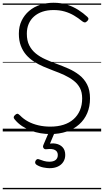

<svg xmlns="http://www.w3.org/2000/svg" viewBox="-20 -955 755 1395"><path d="M346 19Q311 19 274.5 13Q238 7 204 -6Q170 -19 140 -39Q110 -59 87 -87Q79 -96 79.5 -103.5Q80 -111 89 -119Q98 -128 105.5 -128.5Q113 -129 126 -116Q151 -90 184.5 -72Q218 -54 259 -44.5Q300 -35 346 -35Q399 -35 441.5 -48.5Q484 -62 514 -88.5Q544 -115 560.5 -153Q577 -191 577 -240Q577 -285 560.5 -316Q544 -347 514.5 -369.5Q485 -392 447.5 -409.5Q410 -427 368 -442Q331 -456 295 -471.5Q259 -487 227 -507.5Q195 -528 170.5 -556Q146 -584 131.5 -622Q117 -660 117 -710Q117 -763 137 -804.5Q157 -846 191.5 -875.5Q226 -905 271.5 -920Q317 -935 369 -935Q424 -935 468.5 -920.5Q513 -906 549 -883Q585 -860 614 -833Q623 -825 622.5 -817.5Q622 -810 614 -802Q604 -792 596.5 -792Q589 -792 578 -800Q549 -824 517.5 -842.5Q486 -861 449.5 -871.5Q413 -882 369 -882Q324 -882 288.5 -870Q253 -858 227.5 -835.5Q202 -813 188.5 -781.5Q175 -750 175 -710Q175 -660 192.5 -625.5Q210 -591 240 -566.5Q270 -542 309 -524.5Q348 -507 389 -492Q433 -476 476.5 -457Q520 -438 556 -410Q592 -382 613 -341Q634 -300 634 -240Q634 -181 614 -133.5Q594 -86 555.5 -51.5Q517 -17 464 1Q411 19 346 19ZM340 267Q323 267 296 262Q269 257 245 242Q237 236 235.5 228.5Q234 221 239 212Q244 204 250 201.5Q256 199 265 203Q280 209 299 214.5Q318 220 338 220Q368 220 384 207.5Q400 195 400 171Q400 147 380.5 135.5Q361 124 319 129Q311 130 306 128.5Q301 127 297 122Q292 115 292.5 109Q293 103 297 94L339 -4H382L335 108L318 94Q355 83 386 89Q417 95 435.5 115.5Q454 136 454 171Q454 199 440 221Q426 243 400.5 255Q375 267 340 267ZM0 410H715V420H0ZM0 -20H715V0H0ZM0 -505H715V-500H0ZM0 -930H715V-920H0Z"/></svg>

Font: Playwrite DE Grund Guides
Style: Regular
Weight: 400
Designer: Veronika Burian, José Scaglione
Foundry: TypeTogether
Version: Version 1.003